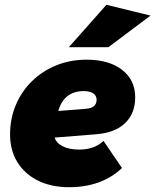

<svg xmlns="http://www.w3.org/2000/svg" viewBox="-20 -770 648 801"><path d="M268 11Q194 11 138.5 -16.5Q83 -44 52.5 -93.5Q22 -143 22 -209Q22 -275 46 -332Q70 -389 113.5 -431.5Q157 -474 215 -497.5Q273 -521 341 -521Q435 -521 489.5 -478.5Q544 -436 544 -364Q544 -297 502 -256.5Q460 -216 382 -210L208 -196Q215 -173 242 -159.5Q269 -146 311 -146Q373 -146 412 -182L489 -69Q404 11 268 11ZM330 -390Q247 -390 223 -307L337 -316Q383 -319 383 -354Q383 -371 369 -380.5Q355 -390 330 -390ZM267 -573 424 -750 608 -705 432 -573Z"/></svg>

Font: Livvic Black
Style: Italic
Weight: 900
Italic angle: -10°
Designer: Jacques Le Bailly, Baron von Fonthausen
Version: Version 1.001; ttfautohint (v1.8.2)